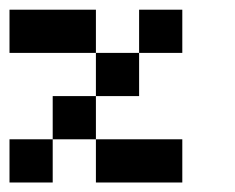

<svg xmlns="http://www.w3.org/2000/svg" viewBox="-20 -384 495 404"><path d="M0 -363.6H90.9V-272.7H0ZM90.9 -363.6H181.8V-272.7H90.9ZM272.7 -363.6H363.6V-272.7H272.7ZM181.8 -272.7H272.7V-181.8H181.8ZM90.9 -181.8H181.8V-90.9H90.9ZM0 -90.9H90.9V0H0ZM181.8 -90.9H272.7V0H181.8ZM272.7 -90.9H363.6V0H272.7Z"/></svg>

Font: Micro 5
Style: Regular
Weight: 400
Designer: Sarah Cadigan-Fried
Version: Version 1.000; ttfautohint (v1.8.4.7-5d5b)